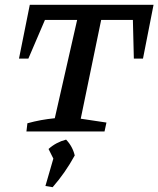

<svg xmlns="http://www.w3.org/2000/svg" viewBox="-20 -547 659 799"><path d="M619 -527 575 -303H537L533 -464H401L316 -53L423 -37L415 0H90L94 -34Q123 -42 150.5 -47Q178 -52 208 -55L301 -464H167L98 -303H59L104 -527ZM169 227 202 113 182 73Q213 45 255 34Q282 62 291 100Q251 173 199 232Z"/></svg>

Font: Piazzolla SC Medium
Style: Italic
Weight: 500
Italic angle: -11.3°
Designer: Juan Pablo del Peral
Foundry: Huerta Tipografica
Version: Version 1.330